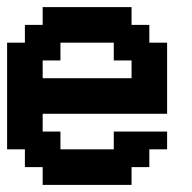

<svg xmlns="http://www.w3.org/2000/svg" viewBox="-20 -520 540 540"><path d="M100 -350H150V-400H300V-350H350V-300H100ZM50 -450V-400H0V-100H50V-50H100V0H350V-50H400V-100H450V-150H300V-100H150V-150H100V-200H450V-400H400V-450H350V-500H100V-450Z"/></svg>

Font: Analogue OS
Style: Regular
Weight: 400
Designer: AbFarid
Version: Version 1.000